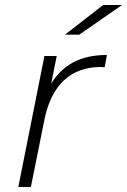

<svg xmlns="http://www.w3.org/2000/svg" viewBox="-20 -745 506 765"><path d="M406 -526 397 -477 381 -478Q292 -478 235 -425Q178 -372 157 -268L103 0H53L157 -522H206L184 -412Q219 -469 273.5 -497.5Q328 -526 406 -526ZM391 -725H466L296 -607H239Z"/></svg>

Font: Montserrat Alternates Light
Style: Italic
Weight: 300
Italic angle: -11.3°
Designer: Julieta Ulanovsky
Foundry: Julieta Ulanovsky
Version: Version 7.200